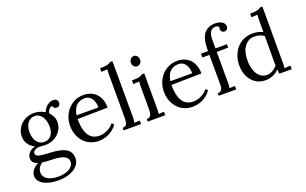

<svg xmlns="http://www.w3.org/2000/svg" viewBox="-87 -971 2510 1576"><g transform="rotate(-20 1168.0 -183.0)"><path d="M205.6 24.4Q184.6 23.9 165.3 22.7Q146 21.5 128.4 18.6Q107.4 32.2 96.2 51.5Q85 70.8 85 92.8Q85 111.3 94 126.2Q103 141.1 119.6 151.6Q136.2 162.1 159.9 168Q183.6 173.8 212.4 173.8Q244.6 173.8 270 167.2Q295.4 160.6 313 149.7Q330.6 138.7 339.6 124.3Q348.6 109.9 348.6 93.8Q348.6 72.8 337.9 59.8Q327.1 46.9 308.1 39.3Q289.1 31.7 262.7 28.6Q236.3 25.4 205.6 24.4ZM198.7 -360.4Q178.7 -360.4 163.1 -352.3Q147.5 -344.2 136.7 -329.8Q126 -315.4 120.1 -296.1Q114.3 -276.9 114.3 -254.4Q114.3 -227.5 120.1 -205.3Q126 -183.1 137.5 -167Q148.9 -150.9 165.3 -142.1Q181.6 -133.3 202.6 -133.3Q223.1 -133.3 238.8 -141.1Q254.4 -148.9 264.9 -162.6Q275.4 -176.3 280.8 -195.1Q286.1 -213.9 286.1 -235.8Q286.1 -260.3 280.5 -283Q274.9 -305.7 263.9 -322.8Q252.9 -339.8 236.6 -350.1Q220.2 -360.4 198.7 -360.4ZM362.8 -389.2Q353 -387.7 345.7 -383.3Q338.4 -378.9 333 -371.8Q327.6 -364.7 324.2 -356.7Q320.8 -348.6 318.8 -339.8Q337.4 -322.8 348.1 -299.8Q358.9 -276.9 358.9 -251Q358.9 -219.2 345.9 -192.6Q333 -166 311 -146.7Q289.1 -127.4 260.5 -116.9Q231.9 -106.4 200.2 -106.4Q186.5 -106.4 175.8 -108.2Q165 -109.9 150.4 -109.9Q136.2 -109.9 124.8 -106.2Q113.3 -102.5 105.5 -96.2Q97.7 -89.8 95 -83.7Q92.3 -77.6 92.3 -73.2Q92.3 -69.3 93.8 -64.5Q96.7 -55.7 106 -50Q115.2 -44.4 130.1 -41.5Q145 -38.6 165.8 -37.1Q186.5 -35.6 212.4 -34.2Q255.4 -32.7 289.6 -26.1Q323.7 -19.5 347.7 -6.6Q371.6 6.3 384 26.9Q396.5 47.4 396.5 77.6Q396.5 108.4 380.4 131.6Q364.3 154.8 338.1 170.7Q312 186.5 279.3 194.8Q246.6 203.1 213.4 203.1Q162.6 203.1 127 194.3Q91.3 185.5 69.1 170.9Q46.9 156.2 36.6 138.2Q26.4 120.1 26.4 101.6Q26.4 84.5 33 70.3Q39.6 56.2 49.6 44.7Q59.6 33.2 71.8 24.9Q84 16.6 95.2 11.7Q71.3 4.4 57.4 -9.3Q43.5 -22.9 43.5 -47.4Q43.5 -60.5 49.1 -73Q54.7 -85.4 64.5 -96.2Q74.2 -106.9 87.9 -114.3Q101.6 -121.6 118.2 -124.5Q101.1 -132.3 87.2 -143.8Q73.2 -155.3 63.2 -169.7Q53.2 -184.1 48.1 -201.4Q43 -218.8 43 -238.3Q43 -272 56.6 -299.3Q70.3 -326.7 92.3 -346.2Q114.3 -365.7 142.6 -376Q170.9 -386.2 200.2 -386.2Q225.6 -386.2 250 -379.2Q274.4 -372.1 295.4 -358.4Q300.8 -374 310.3 -387.5Q319.8 -400.9 331.8 -410.6Q343.8 -420.4 357.7 -426Q371.6 -431.6 386.2 -431.6Q405.3 -431.6 415.8 -421.6Q426.3 -411.6 426.3 -394Q426.3 -389.6 424.6 -384.3Q422.9 -378.9 418.9 -374Q415 -369.1 408.7 -366Q402.3 -362.8 393.6 -363.3Q380.9 -363.3 372.8 -370.8Q364.7 -378.4 362.8 -389.2Z M634.8 -357.4Q590.8 -357.4 562.5 -331.5Q534.2 -305.7 524.9 -248H715.8Q715.8 -267.6 711.4 -287.1Q707 -306.6 697.3 -322.3Q687.5 -337.9 672.1 -347.7Q656.7 -357.4 634.8 -357.4ZM786.1 -220.7 522.5 -216.3Q522.5 -173.3 529.3 -138.2Q536.1 -103 551 -78.1Q565.9 -53.2 589.6 -39.8Q613.3 -26.4 646 -26.4Q663.6 -26.4 681.9 -31Q700.2 -35.6 717.3 -43.9Q734.4 -52.2 748.5 -63.7Q762.7 -75.2 772.5 -88.4L790.5 -73.2Q775.4 -50.3 755.1 -33.9Q734.9 -17.6 713.1 -7.3Q691.4 2.9 669.4 7.6Q647.5 12.2 628.4 12.2Q589.4 12.2 555.9 -1.7Q522.5 -15.6 498 -41.7Q473.6 -67.9 459.5 -104.2Q445.3 -140.6 445.3 -186.5Q445.3 -226.1 459 -262Q472.7 -297.9 497.6 -325.7Q522.5 -353.5 557.1 -369.9Q591.8 -386.2 634.3 -386.2Q665 -386.2 692.6 -376Q720.2 -365.7 741.2 -345.5Q762.2 -325.2 774.2 -293.9Q786.1 -262.7 786.1 -220.7Z M889.2 -467.8Q889.2 -479.5 889.4 -490.5Q889.6 -501.5 891.6 -516.6L838.4 -513.7V-544.9Q862.8 -544.9 879.2 -546.6Q895.5 -548.3 905.8 -551.3Q916 -554.2 921.9 -557.6Q927.7 -561 932.1 -565.4H953.6L954.6 -79.1Q954.6 -64.5 953.9 -53Q953.1 -41.5 950.7 -28.3L998 -30.8V0H845.2V-22.5Q862.3 -22.5 871.3 -29.1Q880.4 -35.6 884.3 -47.9Q888.2 -60.1 888.7 -76.9Q889.2 -93.8 889.2 -113.8Z M1100.6 -284.7Q1100.6 -295.9 1101.1 -306.9Q1101.6 -317.9 1103.5 -333L1050.3 -330.1V-361.8Q1075.2 -361.8 1091.1 -363.3Q1106.9 -364.7 1117.2 -367.7Q1127.4 -370.6 1133.3 -374Q1139.2 -377.4 1143.6 -381.8H1165V-79.1Q1165 -64.5 1164.6 -53Q1164.1 -41.5 1162.1 -28.3L1209 -30.8V0H1056.2V-22.5Q1073.7 -22.5 1082.5 -29.1Q1091.3 -35.6 1095.5 -47.9Q1099.6 -60.1 1100.1 -76.9Q1100.6 -93.8 1100.6 -113.8ZM1171.9 -500Q1171.9 -491.2 1168.5 -483.2Q1165 -475.1 1159.4 -469Q1153.8 -462.9 1146.5 -459.5Q1139.2 -456.1 1131.3 -456.1Q1123 -456.1 1115.7 -459.5Q1108.4 -462.9 1102.8 -469Q1097.2 -475.1 1094.2 -483.2Q1091.3 -491.2 1091.3 -500Q1091.3 -509.8 1094.5 -517.8Q1097.7 -525.9 1103.3 -532.2Q1108.9 -538.6 1116.2 -542Q1123.5 -545.4 1131.8 -545.4Q1140.6 -545.4 1147.7 -542Q1154.8 -538.6 1160.2 -532.2Q1165.5 -525.9 1168.7 -517.8Q1171.9 -509.8 1171.9 -500Z M1454.1 -357.4Q1410.2 -357.4 1381.8 -331.5Q1353.5 -305.7 1344.2 -248H1535.2Q1535.2 -267.6 1530.8 -287.1Q1526.4 -306.6 1516.6 -322.3Q1506.8 -337.9 1491.5 -347.7Q1476.1 -357.4 1454.1 -357.4ZM1605.5 -220.7 1341.8 -216.3Q1341.8 -173.3 1348.6 -138.2Q1355.5 -103 1370.4 -78.1Q1385.3 -53.2 1408.9 -39.8Q1432.6 -26.4 1465.3 -26.4Q1482.9 -26.4 1501.2 -31Q1519.5 -35.6 1536.6 -43.9Q1553.7 -52.2 1567.9 -63.7Q1582 -75.2 1591.8 -88.4L1609.9 -73.2Q1594.7 -50.3 1574.5 -33.9Q1554.2 -17.6 1532.5 -7.3Q1510.7 2.9 1488.8 7.6Q1466.8 12.2 1447.8 12.2Q1408.7 12.2 1375.2 -1.7Q1341.8 -15.6 1317.4 -41.7Q1293 -67.9 1278.8 -104.2Q1264.6 -140.6 1264.6 -186.5Q1264.6 -226.1 1278.3 -262Q1292 -297.9 1316.9 -325.7Q1341.8 -353.5 1376.5 -369.9Q1411.1 -386.2 1453.6 -386.2Q1484.4 -386.2 1512 -376Q1539.6 -365.7 1560.5 -345.5Q1581.5 -325.2 1593.5 -293.9Q1605.5 -262.7 1605.5 -220.7Z M1875 -528.8Q1869.6 -536.1 1860.4 -539.1Q1851.1 -542 1842.8 -542Q1825.2 -542 1814 -534.2Q1802.7 -526.4 1796.1 -513.7Q1789.6 -501 1786.9 -485.1Q1784.2 -469.2 1784.2 -453.1V-374.5H1884.8V-345.2L1784.2 -343.3L1784.7 -79.1Q1784.7 -64.5 1784.4 -53Q1784.2 -41.5 1781.2 -28.3L1828.6 -30.8V0H1676.3V-22.5Q1693.4 -22.5 1702.4 -29.1Q1711.4 -35.6 1715.3 -47.9Q1719.2 -60.1 1719.5 -76.9Q1719.7 -93.8 1719.7 -113.8L1719.2 -341.8L1657.7 -340.8V-374.5H1719.2V-390.1Q1719.2 -431.6 1726.3 -464.8Q1733.4 -498 1749.5 -521Q1765.6 -543.9 1791.5 -556.4Q1817.4 -568.8 1854 -568.8Q1866.2 -568.8 1880.4 -565.7Q1894.5 -562.5 1906.2 -555.9Q1918 -549.3 1926 -538.8Q1934.1 -528.3 1934.1 -513.7Q1934.1 -498.5 1925.3 -489Q1916.5 -479.5 1903.3 -479.5Q1893.6 -479.5 1887.7 -482.7Q1881.8 -485.8 1877.9 -490.7Q1874 -495.6 1872.6 -501Q1871.1 -506.3 1871.1 -510.7Q1871.1 -515.1 1871.8 -519.8Q1872.6 -524.4 1875 -528.8Z M2263.7 -79.1Q2263.7 -67.9 2263.2 -55.9Q2262.7 -43.9 2260.7 -28.3L2314 -31.2V0H2206.5Q2205.1 -10.7 2203.9 -20.3Q2202.6 -29.8 2202.1 -39.1Q2180.7 -15.6 2149.9 -1.7Q2119.1 12.2 2081.5 12.2Q2046.9 12.2 2017.6 -1Q1988.3 -14.2 1966.6 -38.8Q1944.8 -63.5 1932.4 -98.4Q1919.9 -133.3 1919.9 -176.8Q1919.9 -222.2 1934.6 -260.7Q1949.2 -299.3 1974.6 -327.4Q2000 -355.5 2035.4 -370.8Q2070.8 -386.2 2112.3 -386.2Q2125 -386.2 2137.5 -384.5Q2149.9 -382.8 2161.4 -379.9Q2172.9 -377 2182.6 -373.3Q2192.4 -369.6 2199.7 -365.7L2200.2 -467.8Q2200.2 -479.5 2200.4 -490.5Q2200.7 -501.5 2202.1 -516.6L2149.4 -513.7V-544.9Q2173.8 -544.9 2189.9 -546.6Q2206.1 -548.3 2216.3 -551.3Q2226.6 -554.2 2232.2 -557.6Q2237.8 -561 2242.2 -565.4H2263.7ZM2108.9 -24.9Q2121.1 -24.9 2134 -28.6Q2147 -32.2 2158.7 -38.8Q2170.4 -45.4 2180.9 -54.4Q2191.4 -63.5 2199.7 -73.7Q2199.2 -83 2199.2 -93.3Q2199.2 -103.5 2199.2 -115.2L2199.7 -331.1Q2181.6 -344.7 2160.6 -350.8Q2139.6 -356.9 2117.2 -356.9Q2088.9 -356.9 2066.2 -344.5Q2043.5 -332 2027.6 -309.1Q2011.7 -286.1 2004.4 -256.8Q1997.1 -227.5 1997.1 -183.6Q1997.1 -153.3 2005.4 -122.1Q2013.7 -90.8 2027.8 -69.8Q2042 -48.8 2062.3 -36.9Q2082.5 -24.9 2108.9 -24.9Z"/></g></svg>

Font: Parastoo Print
Style: Print
Weight: 400
Foundry: Saber Rastikerdar (saber.rastikerdar@gmail.com)
Version: Version 1.0.0-alpha5